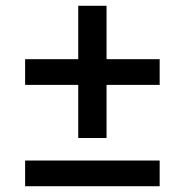

<svg xmlns="http://www.w3.org/2000/svg" viewBox="-20 -645 640 665"><path d="M349 -167V-351H533V-440H349V-625H251V-440H67V-351H251V-167ZM533 0V-89H67V0Z"/></svg>

Font: IBMKR Medm
Style: Regular
Weight: 500
Designer: Mike Abbink; Paul van der Laan; Pieter van Rosmalen; Wujin Sim; Chorong Kim; Dohee Lee;
Foundry: Sandoll Inc.
Version: Version 1.002